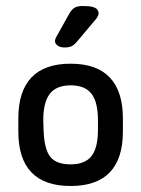

<svg xmlns="http://www.w3.org/2000/svg" viewBox="-20 -609 470 639"><path d="M41 -215V-171Q41 -81 84.5 -35.5Q128 10 215 10Q302 10 345.5 -35.5Q389 -81 389 -171V-215Q389 -305 345.5 -351Q302 -397 215 -397Q128 -397 84.5 -351Q41 -305 41 -215ZM306 -209V-177Q306 -117 284.5 -89.5Q263 -62 215 -62Q167 -62 147 -87.5Q127 -113 125 -178L124 -209Q124 -269 146 -297Q168 -325 215 -325Q263 -325 284.5 -297Q306 -269 306 -209ZM308 -564Q308 -572 303.5 -577.5Q299 -583 288 -586Q277 -589 255 -589Q237 -589 227 -582.5Q217 -576 208 -559L169 -489Q163 -479 163 -472Q163 -464 171.5 -457.5Q180 -451 195 -451Q210 -451 219 -455.5Q228 -460 240 -475L299 -545Q308 -556 308 -564Z"/></svg>

Font: Beiruti Medium
Style: Regular
Weight: 500
Designer: Arlette Boutros
Foundry: Boutros
Version: Version 1.41